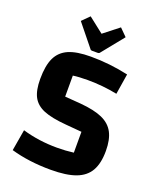

<svg xmlns="http://www.w3.org/2000/svg" viewBox="-156 -939 860 1047"><g transform="rotate(20 273.5 -415.5)"><path d="M257 -110Q308 -110 354 -116V-237L261 -245Q176 -252 130 -271Q84 -290 64 -327.5Q44 -365 44 -431Q44 -509 65.5 -554Q87 -599 134 -619.5Q181 -640 263 -640Q373 -640 481 -616L462 -497Q378 -514 290 -514Q239 -514 205 -509V-387L297 -380Q378 -373 425 -352Q472 -331 493.5 -290.5Q515 -250 515 -184Q515 -112 490 -68.5Q465 -25 411 -5Q357 15 267 15Q140 15 36 -15L57 -138Q152 -110 257 -110ZM274 -777 362 -846 404 -804 303 -679Q299 -672 290 -672H258Q249 -672 245 -679L144 -804L186 -846Z"/></g></svg>

Font: Changa SemiBold
Style: Regular
Weight: 600
Designer: Eduardo Rodriguez Tunni
Foundry: Eduardo Rodriguez Tunni
Version: Version 2.002; ttfautohint (v1.5) -l 8 -r 50 -G 150 -x 14 -H